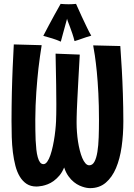

<svg xmlns="http://www.w3.org/2000/svg" viewBox="-20 -931 690 985"><path d="M597.2 -694.8Q601.6 -636.7 605 -572.8Q606.4 -545.4 607.9 -514.2Q609.4 -482.9 610.4 -449Q611.3 -415 612.1 -379.6Q612.8 -344.2 612.8 -309.1Q612.8 -240.2 604 -178.2Q595.2 -116.2 575.2 -68.8Q555.2 -21.5 522.5 6.3Q489.7 34.2 441.9 34.2Q440.9 34.2 433.3 33.7Q425.8 33.2 414.1 30.3Q402.3 27.3 387.9 21Q373.5 14.6 358.9 2.9Q344.2 -8.8 331.1 -27.1Q317.9 -45.4 309.1 -71.8Q298.8 -46.9 284.7 -30.3Q270.5 -13.7 255.4 -2.7Q240.2 8.3 224.9 14.2Q209.5 20 197.3 22.5Q185.1 24.9 176.8 25.4Q168.5 25.9 167 25.9Q137.7 25.9 116.9 12.5Q96.2 -1 81.8 -24.7Q67.4 -48.3 59.1 -80.3Q50.8 -112.3 46.1 -149.7Q41.5 -187 40.3 -228Q39.1 -269 39.1 -310.1Q39.1 -347.2 39.6 -384Q40 -420.9 40.8 -455.6Q41.5 -490.2 42.7 -522.2Q43.9 -554.2 44.9 -581.5Q47.4 -646 50.8 -703.1L193.8 -699.2Q184.6 -642.6 177.2 -580.1Q174.3 -553.2 171.4 -522.5Q168.5 -491.7 166.3 -458.3Q164.1 -424.8 162.6 -389.4Q161.1 -354 161.1 -318.8Q161.1 -292 161.4 -264.6Q161.6 -237.3 162.8 -211.7Q164.1 -186 166.5 -163.8Q168.9 -141.6 173.6 -124.8Q178.2 -107.9 185.3 -98.4Q192.4 -88.9 203.1 -88.9Q213.4 -88.9 222.4 -101.6Q231.4 -114.3 238.5 -135Q245.6 -155.8 251.2 -181.9Q256.8 -208 260.5 -234.6Q264.2 -261.2 266.1 -286.1Q268.1 -311 268.1 -329.1Q268.1 -335 268.6 -344.2Q268.6 -352.5 268.8 -365.5Q269 -378.4 269 -397Q269 -434.1 268.1 -497.3Q267.1 -560.5 265.1 -655.8L389.2 -650.9Q384.8 -572.3 381.8 -517.1Q378.9 -461.9 377 -425Q375 -388.2 374.3 -366Q373.5 -343.8 373.3 -330.8Q373 -317.9 373 -311.3Q373 -304.7 373 -298.8Q373 -277.8 374.8 -253.7Q376.5 -229.5 380.1 -205.6Q383.8 -181.6 389.4 -159.4Q395 -137.2 402.1 -120.4Q409.2 -103.5 418.2 -93.3Q427.2 -83 438 -83Q454.6 -83 464.6 -101.6Q474.6 -120.1 479.7 -152.1Q484.9 -184.1 486.3 -226.3Q487.8 -268.6 487.8 -315.9Q487.8 -389.6 484.6 -452.1Q481.4 -514.6 476.6 -563.2Q471.7 -611.8 466.6 -646.2Q461.4 -680.7 458 -698.2ZM448.2 -748Q434.1 -744.1 423.3 -740.5Q412.6 -736.8 402.6 -733.4Q392.6 -730 383.1 -726.6Q373.5 -723.1 362.3 -720.2Q357.9 -738.3 351.6 -757.3Q345.2 -776.4 339.1 -792.5Q333 -808.6 328.6 -820.1Q324.2 -831.5 324.2 -835.4Q317.4 -811.5 311.5 -789.1Q306.2 -770 300.8 -750Q295.4 -730 292 -717.3Q280.3 -722.7 269.5 -726.6Q258.8 -730.5 248 -733.9Q237.3 -737.3 226.1 -740.2Q214.8 -743.2 202.1 -747.1Q214.8 -772 230 -800.3Q245.1 -828.6 258.8 -853.5Q274.9 -882.3 291 -911.1Q301.8 -910.2 311.5 -909.7Q321.3 -909.2 330.1 -909.2Q338.4 -909.2 345.9 -909.4Q353.5 -909.7 358.9 -910.2Q365.2 -910.6 370.1 -911.1Q385.3 -876.5 399.9 -845.2Q406.2 -832 412.8 -818.1Q419.4 -804.2 425.5 -791.3Q431.6 -778.3 437.5 -767.1Q443.4 -755.9 448.2 -748Z"/></svg>

Font: Rum Raisin
Style: Regular
Weight: 400
Designer: Astigmatic (AOETI)
Foundry: Astigmatic (AOETI)
Version: Version 1.000